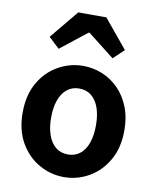

<svg xmlns="http://www.w3.org/2000/svg" viewBox="-93 -914 812 999"><g transform="rotate(10 313.0 -414.5)"><path d="M313.3 13.8Q243.3 13.8 181.6 -21.1Q119.9 -55.9 82 -121.7Q44.2 -187.5 44.2 -279.9Q44.2 -372.8 82 -438.4Q119.9 -503.9 181.6 -538.7Q243.3 -573.5 313.3 -573.5Q365.7 -573.5 414.1 -553.9Q462.4 -534.2 500 -496.4Q537.6 -458.5 559.6 -404.2Q581.6 -349.8 581.6 -279.9Q581.6 -187.5 543.6 -121.7Q505.7 -55.9 444.5 -21.1Q383.3 13.8 313.3 13.8ZM313.3 -105.8Q351.3 -105.8 377.9 -127.3Q404.5 -148.9 418 -188.2Q431.5 -227.4 431.5 -279.9Q431.5 -332.7 418 -371.7Q404.5 -410.7 377.9 -432.3Q351.3 -454 313.3 -454Q275.2 -454 248.7 -432.3Q222.1 -410.7 208.3 -371.7Q194.5 -332.7 194.5 -279.9Q194.5 -227.4 208.3 -188.2Q222.1 -148.9 248.7 -127.3Q275.2 -105.8 313.3 -105.8ZM114 -692.1 238.6 -843H387.2L511.8 -692.1L455.7 -638.8L315.3 -748.8H310.3L170.9 -638.8Z"/></g></svg>

Font: Noto Sans HK Thin
Style: Regular
Weight: 100
Designer: Ryoko NISHIZUKA 西塚涼子 (kana, bopomofo & ideographs); Paul D. Hunt (Latin, Greek & Cyrillic); Sandoll Communications 산돌커뮤니
Foundry: Adobe
Version: Version 2.004-H2;hotconv 1.0.118;makeotfexe 2.5.65603